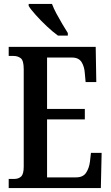

<svg xmlns="http://www.w3.org/2000/svg" viewBox="-20 -951 561 971"><path d="M24 0V-46H51Q74 -46 87 -58.5Q100 -71 100 -108V-601Q100 -645 85 -656.5Q70 -668 49 -668H24V-714H464L467 -536H413L409 -580Q407 -614 392.5 -637Q378 -660 344 -660H218V-400H409V-347H218V-54H365Q400 -54 415.5 -77.5Q431 -101 435 -134L440 -178H494L490 0ZM273 -771Q248 -789 217.5 -817.5Q187 -846 161 -875Q135 -904 125 -921V-931H243Q251 -909 265.5 -882Q280 -855 295.5 -829Q311 -803 323 -784V-771Z"/></svg>

Font: Noto Serif Bengali ExtraCondensed SemiBold
Style: Regular
Weight: 600
Width: 2
Designer: Juan Bruce, Universal Thirst, Indian Type Foundry and the Monotype Design Team.
Foundry: Monotype Imaging Inc.
Version: Version 2.003; ttfautohint (v1.8.4.7-5d5b)